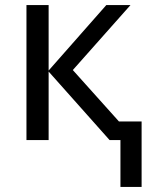

<svg xmlns="http://www.w3.org/2000/svg" viewBox="-20 -556 597 762"><path d="M458 186V0H415L173 -272V0H85V-536H173V-276L402 -536H498L269 -278L452 -74H542V186Z"/></svg>

Font: RS Noto Sans
Style: Regular
Weight: 400
Designer: Monotype Design Team
Foundry: Monotype Imaging Inc.
Version: Version 3.10